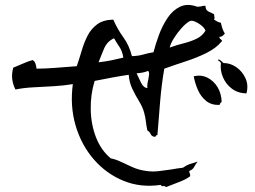

<svg xmlns="http://www.w3.org/2000/svg" viewBox="-20 -755 1040 783"><path d="M897 -618Q893 -614 888.5 -609.5Q884 -605 875 -605Q874 -601 876.5 -598.5Q879 -596 882 -593Q888 -588 884 -586Q862 -559 823 -539.5Q784 -520 738 -505Q692 -490 650 -475Q639 -412 633 -340.5Q627 -269 622 -204Q618 -205 616 -201Q614 -197 612 -197Q599 -198 594.5 -208Q590 -218 581 -223Q577 -241 575 -259Q573 -277 568 -295Q562 -318 547.5 -341.5Q533 -365 520 -392Q507 -419 505 -450Q477 -446 438.5 -439Q400 -432 366 -425Q349 -370 350 -309Q351 -248 371.5 -195Q392 -142 432 -109Q453 -105 474.5 -94.5Q496 -84 521 -73Q546 -62 575 -58Q601 -54 626.5 -57Q652 -60 679 -64Q691 -66 702.5 -68Q714 -70 726 -71Q740 -81 752.5 -85.5Q765 -90 786 -96Q778 -86 772 -74.5Q766 -63 752 -58Q751 -53 754 -48Q755 -46 755.5 -43Q756 -40 755 -36Q738 -23 708.5 -12Q679 -1 657 8Q650 2 645 4Q640 6 635 -1Q554 11 484 -17.5Q414 -46 363 -104.5Q312 -163 288.5 -242.5Q265 -322 277 -412Q242 -406 200.5 -403.5Q159 -401 118 -399Q77 -397 43 -390Q33 -409 30 -431.5Q27 -454 34 -479Q54 -487 75.5 -496.5Q97 -506 113 -510Q121 -506 124.5 -496Q128 -486 129 -475Q162 -475 201.5 -478Q241 -481 293 -485Q304 -517 313.5 -549.5Q323 -582 337.5 -610Q352 -638 376.5 -656Q401 -674 442 -675Q459 -636 483 -603Q507 -570 518 -526Q545 -527 563.5 -532.5Q582 -538 606 -542Q614 -574 628 -612Q642 -650 663 -681.5Q684 -713 714 -727.5Q744 -742 783 -728Q788 -727 792 -728Q796 -729 800 -729Q804 -730 808 -731Q812 -732 818 -731Q818 -714 829.5 -708.5Q841 -703 853 -697Q853 -693 854 -688Q855 -685 855 -682.5Q855 -680 853 -675Q859 -671 865.5 -667.5Q872 -664 881 -662Q886 -635 897 -618ZM985 -374Q950 -375 925.5 -393.5Q901 -412 889 -440.5Q877 -469 881 -498Q877 -505 868 -510Q872 -514 877.5 -510Q883 -506 887 -502Q890 -499 891 -498Q920 -498 944.5 -480.5Q969 -463 981.5 -435Q994 -407 985 -374ZM884 -339Q880 -338 878.5 -334Q877 -330 875 -327Q842 -326 820.5 -343.5Q799 -361 787 -388.5Q775 -416 770 -444Q801 -451 826.5 -438Q852 -425 867.5 -399Q883 -373 884 -339ZM818 -630Q814 -641 801 -651.5Q788 -662 774 -667.5Q760 -673 752 -668Q737 -659 720 -640Q703 -621 689.5 -599.5Q676 -578 672 -561Q699 -571 727.5 -578Q756 -585 780.5 -596.5Q805 -608 818 -630ZM483 -520Q479 -546 467.5 -563Q456 -580 445 -599Q417 -586 405 -558Q393 -530 382 -501Q409 -504 434 -509Q459 -514 483 -520ZM584 -466Q566 -458 537 -456Q545 -439 555 -418Q565 -397 581 -396Q580 -406 581.5 -415Q583 -424 585 -432Q587 -443 588 -451.5Q589 -460 584 -466Z"/></svg>

Font: Yuji Mai
Style: Regular
Weight: 400
Designer: Kataoka Yuji
Foundry: Kinuta Font Factory
Version: Version 3.002